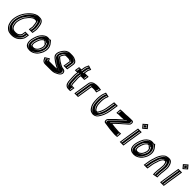

<svg xmlns="http://www.w3.org/2000/svg" viewBox="496 -2590 4520 4520"><g transform="rotate(45 2756.0 -330.0)"><path d="M649.8 -321 665.4 -419C670 -448.5 666.3 -477.5 663.5 -502C661.9 -516.4 656.6 -534 656 -549C654.6 -567.6 652.5 -579.1 647.4 -596C629.4 -655.5 600 -706 513.8 -706H476.8C444.1 -706 411.6 -694.8 386.2 -683C351.2 -665.4 317.5 -644.8 288.7 -617C256.5 -587.5 224.7 -552.8 198.3 -516.5C149 -448.6 108.4 -368.4 91.5 -262C79.7 -187.4 92.2 -129.7 108.4 -78C128 -25.1 160.5 12.5 206.3 42C232.5 58.2 285.9 70 332.9 70C440.1 70 516.7 27.8 569.3 -40C591.5 -66.3 610.4 -97.5 616.9 -138L630.6 -225H507.6L493.2 -134C488.1 -124.9 485.1 -116.1 476.9 -106.5C460.2 -87.2 435.5 -66.3 409.5 -60C392.9 -56.8 372.9 -53 352.4 -53C300.2 -53 262 -69.1 244.8 -100C233.4 -116 224.3 -133.9 220.9 -157C214 -188.8 207.6 -218.4 214.5 -262C218.8 -288.9 225.4 -315.8 233.7 -339C245.2 -368.6 257.6 -399.7 273.3 -425C310.7 -476.3 350.6 -530.7 404.2 -563C419.7 -571 439.1 -583 460.3 -583H504.3C504.9 -582.3 505.5 -582 506.2 -582C508.6 -580.7 511.3 -578.7 514.2 -576H515.2C520.6 -566.3 523.8 -556.7 527.5 -546C530.7 -536.5 529.8 -532.9 532 -524C532.3 -490.1 542.3 -463.1 543.8 -428L526.8 -321ZM518.7 -608H464.3C433.1 -608 408.3 -591.4 394.5 -584.4C332.9 -547.2 290.7 -488.3 252.9 -436.5C234.9 -407.4 222.1 -375.2 210.1 -344.3C200.7 -318.1 194 -290.6 189.5 -262C181.9 -214.3 189.4 -179.2 195.9 -148.9C200.2 -121.6 210.7 -101.7 222.8 -84.4C246.2 -44.3 292.3 -28 348.4 -28C372 -28 393.8 -32.2 410.5 -35.5C446.3 -42.4 476.7 -70.9 495 -92.1C509.7 -109 511.9 -119.3 517.5 -129.2L528.7 -200H601.7L591.9 -138C586.3 -103.2 570.6 -77.5 550.5 -53.6C503.5 6.9 437.3 45 336.9 45C293.9 45 242.4 32.7 222.2 20.3C179.7 -7 150.3 -41.6 132.5 -89.2C116.7 -139.9 105.5 -192.7 116.5 -262C124.5 -312.4 137.1 -353.8 154.4 -392C169.7 -434.8 192.4 -468.8 218.1 -504.2C243.2 -538.7 273.1 -571.4 304.6 -600.2C330.7 -625.4 361.4 -644.3 394.2 -660.8C418.1 -671.8 446 -681 472.9 -681H509.9C583 -681 605.9 -642.2 623 -585.5C627.8 -569.9 629.4 -560.3 630.7 -543.9C631.8 -522.7 637 -507.2 638.3 -495.4C641.2 -470.7 644.3 -443.9 640.4 -419L628.8 -346L555.8 -346L569.2 -430.5C567.5 -470.4 557.5 -498.8 557.3 -528.1C557.2 -538.1 557 -541.5 551.6 -557.2C548 -567.8 544.4 -578.8 537.9 -590.5L532.1 -601H526.2C522.7 -603.5 521.2 -605 518.7 -608ZM613.8 -346 625.4 -419C629.6 -445.6 626.2 -473.1 623.4 -497.8C622 -510.5 616.7 -526.8 615.8 -545.7C614.5 -563.2 612.7 -573 607.9 -589.1C589.3 -650.2 563.4 -681 509.9 -681H472.9C454.9 -681 432 -674.4 408.8 -663.8C376.3 -647.4 347.6 -629.9 321.6 -604.7C290.1 -575.9 260 -543.1 234.7 -508.1C209.1 -472.9 185.8 -438.2 170 -394.2C152.4 -355.3 139.6 -312.9 131.5 -262C120.2 -190.7 131.9 -136.3 147.7 -85.5C166 -36.6 194.9 -3.1 236.3 23.6C252.9 33.6 299.3 45 336.9 45C423.3 45 484.6 13.9 533.8 -49.4C554.7 -74.3 571 -100.9 576.9 -138L586.7 -200H543.7L532.7 -130.9C527.5 -121.6 525 -111.6 511.9 -96.4C493.9 -75.6 466.7 -47.8 420.7 -36.8C402.7 -32.4 378 -28 348.4 -28C282.3 -28 230.1 -49.4 207.2 -88.9C195.3 -105.7 184.9 -126.1 180.9 -151.8C174.3 -182.4 167.2 -216 174.5 -262C178.9 -290 185.6 -317.2 194.6 -342.3C206.5 -372.9 219.1 -404.6 236.4 -432.7C273.9 -484.1 314.1 -541.8 377.7 -580.1C389.4 -587.2 418 -608 464.3 -608H530.5L536.4 -601H545.1L553.4 -586.2C559.7 -574.7 563.2 -564.1 566.8 -553.5C571.3 -540.3 570.3 -535.9 572.2 -528.3C572.5 -496.3 582.4 -468.7 584 -429.6L570.8 -346Z M857.4 -116C857.5 -116.7 857.2 -117 856.5 -117C854.9 -123.7 853.3 -130 851.5 -136C850.3 -149.4 851.3 -163.5 850 -177L851.8 -188C872.7 -278.9 897.4 -348.1 960.1 -386H966.1C971.5 -386 976.5 -386.3 981.3 -387C981.9 -386.3 982.5 -386 983.1 -386C984.4 -385.3 985.9 -384.3 987.7 -383L1036.7 -339L1040.2 -342C1049.5 -320.9 1056.8 -295.7 1051.7 -263C1049.7 -255 1048.2 -247.7 1047.2 -241C1041.2 -219.9 1034.6 -203.4 1025.5 -186C1015.8 -169.9 1001.9 -143.8 987.2 -134C966 -115.7 942.4 -100 905.8 -100C899.2 -100 894.6 -100.3 892 -101C877.1 -101 864.2 -107.9 857.4 -116ZM1048 -499C1030.3 -508.6 1010.9 -509 985.6 -509C951.5 -509 928.2 -500.2 900.8 -485C864.6 -462.6 838.1 -438.9 813 -404C773.2 -351.6 749 -276.4 731.4 -198C723.4 -166.1 727.5 -139.8 727.1 -114C727.4 -97 732.2 -84.3 736.1 -70C752.3 -11.9 803.5 23 887.4 23C961.4 23 1012.6 -8.5 1058.1 -45C1087.1 -68.6 1115.5 -107.5 1133.6 -143C1148 -168.7 1162.5 -199.1 1167.9 -233L1174 -259C1188.9 -353.2 1158.6 -417 1116.3 -463L1070.2 -519ZM901.9 -75C946 -75 978.5 -96.2 1000.7 -115.2C1026.6 -134.4 1037.8 -161.2 1046.7 -175.8C1058.1 -194.8 1065.3 -216.2 1071.9 -239.4L1072.2 -241C1073.1 -247 1074.7 -254.4 1076.5 -262L1076.7 -263C1082.8 -301.8 1073.8 -332 1063.6 -354.9L1051.5 -382.3L1040 -372.4L1005.5 -403.3C1001.1 -406.6 997.7 -409.5 994.3 -413.5L981.7 -411.7C978.3 -411.3 974.4 -411 970.1 -411H956.5C876.9 -367.2 847.9 -282.9 826.9 -188.9L824.5 -173.9C825.7 -161.3 824.7 -147.4 826.3 -129.9C827 -122.9 829.6 -116.8 831.4 -109.7L830.7 -105.6L833 -103L835.6 -92H843.2C857.8 -79.9 877.4 -75 901.9 -75ZM1048.6 -468.4 1064.8 -483 1096.1 -445.1C1110.3 -429.6 1114.5 -423.3 1124.6 -405.5C1146.6 -373.5 1158.4 -319.9 1149.2 -259.9L1143.1 -234L1142.9 -233C1138.3 -203.6 1125.9 -177.4 1111.6 -151.8C1094.6 -118.4 1068.1 -82.9 1044.1 -63.4C1017.4 -42 984 -19.3 954.9 -12.3C935.4 -7.6 915.6 -2 891.3 -2C840.4 -2 815.1 -12.1 790.4 -32.8C771.5 -50.1 766.9 -57.2 760.6 -79.9C756.4 -95.4 752.7 -106.4 752.4 -117.9C752.7 -147.9 749.2 -168.9 756 -196C773.5 -273.9 797.1 -344.6 832.6 -391.4C855.9 -423.7 878.5 -443.8 911.1 -464C936.3 -477.9 952.5 -484 981.7 -484C1007.2 -484 1021.4 -483.1 1033.3 -476.6ZM1087.2 -241 1087 -240C1080.7 -217.6 1073.4 -199.3 1063.6 -180.5C1055.2 -164.4 1044.4 -139.5 1017.6 -119.5C995.7 -100.9 959.3 -75 901.9 -75C873.5 -75 847.4 -82.2 833.3 -92H821.3L817.7 -107.1L816.2 -108.8L816.6 -111.4C815.1 -117.7 813.5 -123.7 811.9 -129.3C807.8 -143.7 810.9 -162.4 809.7 -175.1L811.9 -188.6C832.9 -280.1 855.2 -355.8 933.7 -403.1L946.8 -411H970.1C972.8 -411 974.8 -411.2 976.2 -411.4L1004.6 -415.3L1014.5 -403.6C1016.5 -402.3 1018.6 -400.8 1020.5 -399.4L1039.6 -382.2L1058.1 -398.2L1079 -350.8C1089 -328.2 1097.4 -299.4 1091.7 -263L1091.6 -262.3C1089.7 -254.6 1088.2 -247.3 1087.2 -241ZM1063.1 -470.6 1053 -461.5 1020 -479.5C1012.8 -483.3 1007.5 -484 981.7 -484C960.8 -484 951.4 -481.1 926.8 -467.6C895.1 -447.9 872.9 -428.3 849.2 -395.5C812.8 -347.5 788.7 -274.8 771.1 -196.8C763.9 -167.8 767.6 -144.9 767.3 -116.5C767.6 -102.9 771.6 -91.7 775.7 -76.5C782.3 -52.9 787.6 -45.1 805.6 -28.8C828.9 -9.1 847.5 -2 891.3 -2C909.6 -2 926 -5.1 941.8 -10.1C966.1 -17.8 997.3 -35 1027.2 -59C1050.6 -78 1078.3 -114.8 1095.6 -148.7C1109.9 -174.3 1123 -201.9 1127.9 -233L1128 -233.6L1134.1 -259.6C1143.8 -321.5 1131.5 -377.3 1109.5 -409.3C1097.4 -426.8 1095.9 -432.8 1080.5 -449.5Z M1713.6 -250C1689.8 -258.4 1665.1 -274.1 1645.1 -285C1629.2 -294.5 1608.1 -303.3 1593.7 -314L1581.3 -324C1561.8 -341.3 1530.3 -359.7 1514 -379H1512C1509.3 -380.5 1507.9 -383.4 1507.3 -387L1508.2 -393C1515.9 -411.7 1521.7 -428.6 1532.2 -443C1541.2 -458.4 1562.2 -493 1584.1 -493C1588.2 -493.7 1591.6 -494 1594.2 -494H1667.2C1674.3 -492.8 1685 -491.4 1691.6 -490C1699.1 -490 1710.8 -484.5 1718.2 -481L1732.9 -473L1738.3 -469L1710.4 -293H1833.4L1861.8 -472C1872.8 -541.4 1833.9 -571.9 1786.8 -592C1767.5 -603.2 1742.8 -611.3 1716.2 -614L1696.6 -616C1690 -616.7 1683.4 -617 1676.7 -617H1613.7C1589.8 -617 1569.3 -613.5 1549.8 -605C1489.2 -583.6 1450.3 -531.3 1417.5 -477C1385.1 -424.6 1373 -352 1399.3 -311C1421.1 -274.1 1459.6 -252.8 1493.5 -224C1514.9 -205 1543.6 -193 1569 -177C1591.6 -163.3 1619.2 -148.3 1647.7 -137C1644.9 -136.3 1642.5 -135.7 1640.4 -135L1624.1 -133C1618.6 -132.3 1613.6 -132 1608.9 -132C1602.8 -131.3 1596.7 -131 1590.7 -131H1397.7C1396.4 -131 1395.1 -131.3 1393.9 -132H1392.9L1362.9 -189L1250.8 -119C1260.9 -99.2 1272.9 -81 1281.5 -60C1296.5 -31.5 1331.2 -8 1378.3 -8H1571.3C1578.6 -8 1586.3 -8.3 1594.4 -9C1643.5 -9 1688.5 -22.7 1723.7 -42L1743.2 -52C1764 -62.6 1780.1 -70.9 1797.9 -88C1832.7 -120.2 1845.8 -162.5 1824.8 -201C1808.7 -229.8 1784.5 -239.8 1743.6 -244C1733.8 -244 1720.5 -250 1713.6 -250ZM1575.2 -33H1382.2C1343.7 -33 1316.2 -52.7 1304.8 -73.3C1298.8 -87.9 1291.1 -101.4 1284.7 -112.8L1351 -154.1L1375.8 -107H1385.9C1388.4 -106.3 1391 -106 1393.8 -106H1586.8C1593.2 -106 1600.2 -106.4 1606.3 -107C1613.7 -107.1 1617.1 -107.4 1623.2 -108.2L1642.1 -110.5C1644.8 -111.4 1646.4 -111.9 1649.9 -112.7L1730.9 -132.2L1660.2 -160.4C1633.4 -171.1 1606.3 -185.6 1584.8 -198.8C1557.5 -215.9 1530 -227.7 1511.8 -243.9C1475.2 -275 1440.2 -294.7 1421.4 -326.3C1401.6 -357.2 1409.8 -420.1 1438.7 -466.7C1471 -520.3 1505.4 -564.1 1554.9 -581.6C1571.3 -587.4 1586.5 -592 1609.8 -592H1672.8C1678.6 -592 1684.4 -591.7 1690.1 -591.1L1709.8 -589.1C1733.7 -586.7 1755.9 -579 1772.6 -569.3C1817.4 -550.2 1845.7 -528.2 1836.8 -472L1812.4 -318H1739.4L1765.4 -482.4L1748.9 -494.7L1732.4 -503.6C1724.8 -507.2 1712.8 -513.6 1698.4 -514.9C1689.8 -516.6 1680.1 -517.8 1673.3 -519H1598.2C1594.3 -519 1589 -518.4 1586 -518C1539.5 -514.1 1517.7 -464.7 1511.5 -454.1C1496.1 -432.1 1491.6 -415.3 1483.7 -396.1L1481.7 -382.9C1483.4 -373.2 1485.7 -363 1498.5 -356C1516 -338.7 1545.8 -319.3 1563.2 -304L1576.3 -293.4C1594.6 -279.8 1615 -271.8 1630.1 -262.8C1650.9 -251.5 1677 -235.1 1705.6 -225H1708.9C1712.1 -224.4 1726 -219.5 1738.2 -219C1775.6 -215.1 1790.2 -207.8 1802.2 -186.5C1817.6 -158.3 1809.4 -130.1 1782 -104.8C1767.1 -90.4 1755.7 -84.7 1734.6 -73.9L1714.6 -63.7C1682.8 -46.2 1642.9 -34 1598.4 -34H1597.3C1589.7 -33.4 1582.1 -33 1575.2 -33ZM1595.7 -34H1598.4C1635.3 -34 1669.4 -43.9 1699.4 -60.4L1719.6 -70.7C1740.9 -81.5 1750.1 -85.9 1765 -100.3C1792.9 -126.1 1803.4 -160.1 1786.7 -190.8C1774.5 -212.6 1764.9 -215.8 1735.9 -219C1719.1 -220.2 1711.3 -223.1 1704.6 -225H1699.6C1666.7 -236.6 1638 -254.1 1616.4 -265.8C1602.2 -274.3 1581.5 -282.2 1561.4 -297.2L1548.1 -307.9C1531.6 -322.6 1502 -342.2 1484.4 -359C1469.4 -368.9 1468.2 -376.9 1466.9 -384.4L1468.6 -394.9C1476.2 -413.8 1481.4 -431 1495.1 -450.4C1499.4 -457.7 1514.1 -511.6 1581.6 -517.8C1586.3 -518.4 1591.9 -519 1598.2 -519H1676.4C1684.9 -517.5 1690.8 -516.9 1703.2 -514.7C1727 -511.9 1737.4 -504.8 1745.4 -501L1763.1 -491.4L1779.8 -478.9L1754.4 -318H1797.4L1821.8 -472C1831.5 -533.6 1801 -554.2 1761.9 -570.9C1744.6 -578.3 1727.1 -587.2 1706 -589.3L1686.3 -591.3C1681.8 -591.8 1677.3 -592 1672.8 -592H1609.8C1591.1 -592 1581 -589.5 1568.9 -584.2C1526.1 -569.1 1488.7 -526.1 1455 -470.2C1425.2 -422.2 1416.2 -354.3 1437 -321.9C1455.9 -289.9 1489.4 -271.8 1526.9 -239.8C1544.1 -224.6 1570.4 -213.4 1598.8 -195.6C1619.7 -182.8 1646.4 -168.5 1671.7 -158.4L1736.7 -132.5L1658.9 -113.8C1655.1 -112.9 1653.5 -112.3 1650.2 -111.2L1628 -108.5C1621.3 -107.7 1616.9 -107.3 1608.6 -107C1602.5 -106.5 1593.9 -106 1586.8 -106H1393.8C1392.8 -106 1382.8 -106.8 1381.5 -107H1362.5L1343.5 -143.2L1297 -114.2C1304.8 -100.2 1312.7 -87 1320.2 -69.2C1332.6 -46.4 1358.1 -33 1382.2 -33H1575.2C1581.3 -33 1588.9 -33.4 1595.7 -34Z M2185.4 -110C2184.8 -110 2184.5 -110.3 2184.6 -111C2181.7 -116.7 2178 -127.9 2177.4 -135L2175.1 -152C2174.4 -159.2 2171.3 -165.9 2172.6 -174C2175.4 -216.6 2166.7 -256.8 2166.4 -299C2166 -316.3 2163.7 -339 2166.7 -358L2173.8 -403H2295.8L2315.3 -526H2193.3L2207.6 -616L2208.7 -617L2240.6 -686L2128.4 -722C2117.7 -699 2107 -676.1 2096.4 -653C2090.5 -641 2086.6 -629 2084.7 -617L2070.9 -530H1993.9L1974.5 -407H2051.5L2043.7 -358C2041.3 -342.7 2040.5 -327.3 2041.4 -312C2042 -277.6 2043.9 -247.6 2045.2 -216L2047 -196C2047.4 -185.3 2047.6 -176.7 2047.9 -170C2048.6 -166 2048.8 -163 2048.5 -161C2047.9 -153 2048.2 -144.7 2049.5 -136L2050.7 -118L2053 -101C2058.8 -67.8 2070.5 -34.5 2092.2 -14C2112.2 4.8 2136.6 20 2176.8 20H2246.8L2266.3 -103H2196.3C2191.2 -103 2188.1 -106.8 2185.4 -110ZM2140 -690.8 2206.8 -669.4 2188.7 -630.3 2184.2 -626.4 2164.3 -501H2286.3L2274.8 -428H2152.8L2141.7 -358C2137.9 -334.3 2140.8 -310.3 2141 -294.8C2141.3 -267.4 2144.2 -237.5 2146.4 -214C2146.4 -196.1 2147.9 -182.4 2147.4 -172.7C2145.3 -155 2149.6 -148.5 2149.9 -145.4L2152.2 -128.8C2153.7 -115.9 2156.3 -108.8 2160.1 -100.3L2167.2 -89.7C2170.4 -86.2 2178 -78 2192.4 -78H2237.4L2225.8 -5H2180.8C2147.5 -5 2129 -16.6 2111.2 -33.3C2094.6 -49 2083.4 -78.4 2078 -108.5L2075.9 -124.2L2074.7 -142.4C2073.8 -148.8 2073.4 -158.3 2073.7 -162C2075.3 -179.6 2072.8 -183.4 2072.3 -201.3L2070.5 -221.5C2069.1 -254.3 2067.3 -282 2066.7 -316.8C2065.8 -331.6 2066.5 -344.2 2068.7 -358L2080.4 -432H2003.4L2015 -505H2092L2109.7 -617C2113.7 -642.1 2130.7 -670.7 2140 -690.8ZM2152.7 -93 2144.9 -104C2141.3 -111.9 2138.4 -120.6 2137.3 -130.9L2135 -147.8C2134.6 -152.1 2130.6 -159.2 2132.4 -173.2C2133.2 -186 2131.5 -198.2 2131.5 -215.9C2129.3 -239.6 2126.4 -269.3 2126.2 -296.3C2125.9 -312.5 2123.2 -336 2126.7 -358L2137.8 -428H2259.8L2271.3 -501H2149.3L2168.7 -623.2L2172.3 -626.3L2193.4 -671.9L2152 -685.2C2146.3 -672.9 2140.8 -661 2134.9 -648.1C2129.5 -637.2 2126.4 -627.4 2124.7 -617L2107 -505H2030L2018.4 -432H2095.4L2083.7 -358C2081.4 -343.6 2080.7 -330 2081.6 -315.1C2082.2 -280.4 2084 -251.8 2085.4 -219.5L2087.2 -199.4C2087.5 -188.2 2087.8 -180.8 2088.1 -174.1C2089.7 -163 2087.8 -152.6 2089.7 -140.1L2090.8 -122L2093 -105.8C2098.5 -74.8 2110.8 -44 2126.4 -29.1C2144.6 -12.1 2159.2 -5 2180.8 -5H2210.8L2222.4 -78H2192.4C2164.4 -78 2155.1 -90.5 2152.7 -93Z M2474.2 -14 2535.4 -400 2549.7 -402C2558 -403 2566.3 -405 2574.1 -405H2623.1C2625.1 -405 2628.1 -404.7 2632 -404L2701.2 -393L2738.6 -515L2669.2 -525C2660.1 -527 2651.3 -528 2642.6 -528H2593.6C2585.6 -528 2577.5 -527.3 2569.3 -526C2522 -520.8 2492.4 -513.2 2459.3 -488C2435.7 -469.6 2420 -448.5 2413.8 -409L2351.2 -14ZM2453.2 -39H2380.2L2438.8 -409C2444.1 -442.5 2454.3 -454.8 2472.8 -469.2C2500.1 -489.9 2522.2 -496.1 2568.1 -501.2C2575.3 -501.9 2582.6 -503 2589.7 -503H2638.7C2645.6 -503 2653.3 -502.1 2660.9 -500.4L2706.8 -493.8L2684.7 -421.6L2639.9 -428.7C2635.6 -429.4 2631.7 -430 2627.1 -430H2578.1C2566 -430 2557.1 -427.6 2550.3 -426.8L2513.8 -421.7ZM2438.2 -39 2498.5 -419.9 2545.2 -426.4C2549.6 -427 2559.5 -430 2578.1 -430H2627.1C2635.6 -430 2641 -429 2645.8 -428.2L2670.6 -424.3L2692.4 -495.4L2654.4 -500.9C2649.1 -502.1 2642.6 -503 2638.7 -503H2589.7C2585.2 -503 2580.7 -502.6 2575.8 -501.8C2531 -494.6 2518 -494.9 2489.6 -473.5C2471.8 -459.5 2459.5 -445.3 2453.8 -409L2395.2 -39Z M2865.6 -553 2843.1 -493 2836.9 -479C2832.1 -465.7 2828.4 -450.7 2825.7 -434L2818.9 -391C2809.2 -329.3 2812.5 -263.6 2815.7 -213C2818.3 -174.3 2825.2 -151.1 2833.8 -119C2845.6 -82.5 2860.9 -60.7 2880.2 -33C2899.4 -3.1 2930.8 19.8 2974.6 28C3039.2 44.8 3097.4 14.9 3128.5 -22C3188.5 -96.9 3232.1 -196.3 3251.5 -319L3284.6 -528H3161.6L3128.5 -319C3127.2 -310.3 3125.4 -301.7 3123.4 -293C3120.4 -274.2 3116.1 -256.4 3110.9 -239C3096.6 -200.7 3085.5 -163.2 3064.9 -132C3060.9 -123.9 3042 -92 3037.6 -92C3032.8 -91.3 3029.1 -91 3026.4 -91L3014.7 -93C3002.4 -96.2 2992 -102.3 2987.7 -112L2978 -126C2956.4 -157.9 2943.8 -192.5 2940 -240C2938.2 -284 2933.5 -337.8 2941.9 -391L2948.7 -434C2950 -442 2951.7 -448.3 2953.7 -453C2963 -477.7 2972.2 -502.3 2981.5 -527ZM2923.7 -434 2916.9 -391C2907.8 -333.6 2912.9 -278.8 2914.7 -234.6C2918.9 -182.9 2932.7 -144.9 2956.3 -109.9L2965.2 -97.1C2974.9 -78.8 2990.1 -72.6 3005.8 -68.5L3020.4 -66H3022.5C3027.1 -66 3031.7 -66.5 3037.2 -67.3C3069.7 -67.3 3086.5 -122.3 3086.5 -122.3C3110.2 -159.3 3120.8 -197.1 3134.5 -233.8C3141 -251.3 3145.3 -273.9 3148.3 -292C3150.4 -301.3 3152.1 -310 3153.5 -319L3182.7 -503H3255.7L3226.5 -319C3207.7 -200 3165.4 -105.4 3109.8 -35.8C3084.7 -6.4 3038.2 17.7 2983.7 3.5C2945.2 -3.7 2918.9 -22.6 2902 -48.9C2882.2 -77.3 2868.9 -96.6 2858.3 -129.3C2849.3 -162.3 2843.4 -182.2 2841 -218.4C2837.8 -268.7 2834.7 -332.9 2843.9 -391L2850.7 -434C2853.1 -448.9 2856.5 -462.4 2860.3 -473.1L2866.4 -486.9L2880 -523.3L2948.7 -507.9C2939.4 -483.1 2928 -460.9 2923.7 -434ZM3044.3 -67.8C3037.4 -66.9 3029.6 -66 3022.5 -66H3017.2L2998.3 -69.2C2977.3 -74.7 2958.6 -84.2 2949.7 -101.5L2940.7 -114.3C2917.2 -149.2 2903.8 -186.3 2899.8 -236.6C2898 -280.8 2893.1 -335.1 2901.9 -391L2908.7 -434C2910.1 -442.7 2911.8 -449.7 2914.8 -456.8C2921.1 -473.7 2928 -492 2934.8 -510.1L2893.3 -519.4L2882 -489.1L2875.8 -475.3C2871.7 -463.6 2868.2 -449.6 2865.7 -434L2858.9 -391C2849.5 -331.6 2852.7 -266.8 2855.9 -216.4C2858.4 -179.4 2864.6 -158.4 2873.4 -125.8C2884.4 -92.1 2897.7 -72.9 2917.6 -44.5C2949.7 5.6 3036.7 34.6 3093.1 -31.6C3149.3 -102 3192.5 -198.7 3211.5 -319L3240.7 -503H3197.7L3168.5 -319C3167.1 -310.1 3165.4 -301.4 3163.3 -292.4C3160.3 -273.8 3155.9 -255.1 3150.2 -236.2C3135.9 -197.8 3125.5 -161 3102.6 -125.6C3101.4 -123.3 3099 -78.4 3044.3 -67.8Z M3764.6 -528H3698.6C3685.6 -528 3672.9 -527.2 3660.3 -526H3651.3C3643.3 -526 3633.6 -525.7 3622.2 -525L3594.7 -522C3578 -520.6 3562.8 -519 3544.2 -519H3478.2C3470.2 -519 3462.1 -518.7 3454 -518L3382.9 -511L3376.5 -388L3447.7 -396H3524.7C3546.1 -396 3566.1 -398.5 3586.4 -400L3608.7 -402C3604.7 -398 3600.8 -394.3 3596.9 -391C3559.5 -360.6 3514.1 -316.9 3478.3 -286C3446.5 -254.6 3412.2 -222.2 3382.1 -190C3375.1 -184 3368.4 -177 3361.8 -169C3337.5 -145.8 3312.2 -125.2 3316.8 -81C3319.5 -55.7 3330.3 -40 3349.4 -34C3362 -29.6 3393 -29.2 3409 -25C3490.9 -11 3577.5 0.4 3669.4 4C3696.9 5.2 3697.9 7.9 3721 6H3729L3790.8 1L3802.2 -121L3732.5 -117C3731.1 -116.3 3730.1 -116.3 3729.5 -117C3724.2 -117 3713 -117.7 3695.8 -119C3623.6 -122 3557.6 -129.4 3492 -139C3496.9 -144.3 3502 -149.3 3507.4 -154C3514.7 -162 3522.4 -170 3530.7 -178C3563.5 -209.7 3593 -237.4 3629.6 -269L3670.1 -304C3691.9 -322.8 3719.3 -346.9 3740 -366L3770.1 -392C3783.2 -403.3 3793.6 -414 3801.2 -424C3803.5 -426 3805.9 -432.2 3808.6 -442.5C3821 -491 3812.1 -528 3764.6 -528ZM3694.7 -503H3760.7C3787.3 -503 3795.3 -489 3784.1 -444.9C3783.1 -441 3781.8 -437 3781.7 -436.7C3775.1 -428.2 3767.1 -419.9 3755.2 -409.7L3724.7 -383.4C3703.5 -363.9 3677 -340.5 3655.3 -321.7L3614.7 -286.7C3577.6 -254.6 3547.5 -226.4 3514.5 -194.5C3506.4 -186.6 3497.4 -177.4 3491 -170.4C3484.2 -164.3 3479.8 -159.9 3474.4 -154L3443.7 -120.2L3484.6 -114.3C3511.3 -110.3 3538.4 -108.6 3563.9 -104.3C3608.3 -98.6 3644.5 -96 3690.4 -94C3705.9 -92.8 3713.3 -92.4 3720.7 -92.1L3734.1 -92.3L3774.7 -94.6L3767.9 -21.9L3732 -19H3724C3703.1 -17.3 3705.8 -19.6 3674.3 -21C3584.3 -24.5 3497.2 -36 3417.9 -49.5C3397 -54.6 3367 -55.6 3360.7 -57.8C3350.3 -61.1 3344.1 -67.5 3342 -87.4C3338.7 -118.9 3351.7 -127.5 3377.8 -152.4C3385.4 -159.6 3391.4 -167.5 3398.2 -173.4C3427.4 -204.6 3463.1 -238.6 3494 -269C3532.3 -302.3 3574.8 -343.2 3611.5 -373C3616.8 -377.6 3620.6 -381.3 3625.3 -386L3671.3 -432.4L3588.2 -424.9C3567.5 -423.3 3548 -421 3528.7 -421H3450.3L3403.1 -415.7L3406.9 -488.6L3452.4 -493.1C3459.3 -493.7 3467.1 -494 3474.2 -494H3540.2C3560.6 -494 3576.1 -495.7 3593.2 -497.1L3620.3 -500.1C3632 -500.7 3640 -501 3647.4 -501H3657.6C3669.9 -502.2 3682.2 -503 3694.7 -503ZM3659.5 -501H3647.4C3641.2 -501 3634.4 -500.8 3623.6 -500.2L3596.9 -497.3C3579.4 -495.8 3563.2 -494 3540.2 -494H3474.2C3468.1 -494 3462.7 -493.8 3455.9 -493.3L3421.9 -489.9L3418.1 -417.6L3448.1 -421H3528.7C3545.3 -421 3561.6 -423 3585 -424.8L3685.3 -433.8L3642.3 -390.5C3637.6 -385.7 3633.9 -382.2 3628.4 -377.4C3592 -347.8 3548.5 -305.9 3510.9 -273.5C3479.4 -242.4 3445.4 -210.1 3416.3 -179.1C3410.1 -172.4 3403.1 -166.6 3396.1 -158.1C3370.5 -133.6 3353 -122.5 3356.9 -85.1C3359.4 -61.9 3368.9 -57 3371.1 -56.3C3376.2 -55.2 3400.9 -54.4 3425 -48.8C3504.7 -35.3 3588.1 -24.3 3675.9 -20.9C3714.1 -19.3 3703.4 -17.4 3722.4 -19H3730.4L3752.8 -20.8L3759.6 -93.7L3738.3 -92.5L3717.5 -92.2C3632.5 -95.7 3559.1 -103 3479.2 -114.6L3432 -121.5L3457.5 -149.6C3462.8 -155.5 3467 -159.6 3474.1 -165.9C3481.2 -173.7 3489.3 -182 3497.5 -190C3530.5 -221.9 3560.6 -250.2 3597.8 -282.3L3638.3 -317.3C3660.1 -336.1 3686.5 -359.4 3707.7 -378.9L3738.3 -405.3C3750.1 -415.5 3759 -424.7 3765.1 -432.8C3765.9 -433.8 3767.3 -437.7 3768.9 -444C3782.4 -497.1 3761.8 -503 3760.7 -503H3694.7C3683.1 -503 3671.2 -502.2 3659.5 -501Z M3928 -44 3914.8 39H4037.8L4051 -44C4052.2 -52 4052.8 -59.7 4052.6 -67L4119.5 -489H3996.5L3930.2 -71C3928.8 -62.1 3929.2 -51.6 3928 -44ZM3992.8 -643 4068.6 -553 4169.4 -640 4093.6 -730ZM4026 -44 4016.8 14H3943.8L3953 -44C3954.8 -55.4 3954.4 -65.4 3955.2 -71L4017.5 -464H4090.5L4027.3 -64.7C4027.4 -58.3 4027.2 -51.5 4026 -44ZM4028.2 -643 4088 -694.6 4134 -640 4074.2 -588.4ZM4012.4 -65.6 4075.5 -464H4032.5L3970.2 -71C3969.2 -64.2 3969.6 -54 3968 -44L3958.8 14H4001.8L4011 -44C4012.2 -51.7 4012.5 -58.9 4012.4 -65.6ZM4040 -643 4076.1 -600.2 4122.2 -640 4086.1 -682.8Z M4325.4 -116C4325.5 -116.7 4325.2 -117 4324.5 -117C4322.9 -123.7 4321.3 -130 4319.5 -136C4318.3 -149.4 4319.3 -163.5 4318 -177L4319.8 -188C4340.7 -278.9 4365.4 -348.1 4428.1 -386H4434.1C4439.5 -386 4444.5 -386.3 4449.3 -387C4449.9 -386.3 4450.5 -386 4451.1 -386C4452.4 -385.3 4453.9 -384.3 4455.7 -383L4504.7 -339L4508.2 -342C4517.5 -320.9 4524.8 -295.7 4519.7 -263C4517.7 -255 4516.2 -247.7 4515.2 -241C4509.2 -219.9 4502.6 -203.4 4493.5 -186C4483.8 -169.9 4469.9 -143.8 4455.2 -134C4434 -115.7 4410.4 -100 4373.8 -100C4367.2 -100 4362.6 -100.3 4360 -101C4345.1 -101 4332.2 -107.9 4325.4 -116ZM4516 -499C4498.3 -508.6 4478.9 -509 4453.6 -509C4419.5 -509 4396.2 -500.2 4368.8 -485C4332.6 -462.6 4306.1 -438.9 4281 -404C4241.2 -351.6 4217 -276.4 4199.4 -198C4191.4 -166.1 4195.5 -139.8 4195.1 -114C4195.4 -97 4200.2 -84.3 4204.1 -70C4220.3 -11.9 4271.5 23 4355.4 23C4429.4 23 4480.6 -8.5 4526.1 -45C4555.1 -68.6 4583.5 -107.5 4601.6 -143C4616 -168.7 4630.5 -199.1 4635.9 -233L4642 -259C4656.9 -353.2 4626.6 -417 4584.3 -463L4538.2 -519ZM4369.9 -75C4414 -75 4446.5 -96.2 4468.7 -115.2C4494.6 -134.4 4505.8 -161.2 4514.7 -175.8C4526.1 -194.8 4533.3 -216.2 4539.9 -239.4L4540.2 -241C4541.1 -247 4542.7 -254.4 4544.5 -262L4544.7 -263C4550.8 -301.8 4541.8 -332 4531.6 -354.9L4519.5 -382.3L4508 -372.4L4473.5 -403.3C4469.1 -406.6 4465.7 -409.5 4462.3 -413.5L4449.7 -411.7C4446.3 -411.3 4442.4 -411 4438.1 -411H4424.5C4344.9 -367.2 4315.9 -282.9 4294.9 -188.9L4292.5 -173.9C4293.7 -161.3 4292.7 -147.4 4294.3 -129.9C4295 -122.9 4297.6 -116.8 4299.4 -109.7L4298.7 -105.6L4301 -103L4303.6 -92H4311.2C4325.8 -79.9 4345.4 -75 4369.9 -75ZM4516.6 -468.4 4532.8 -483 4564.1 -445.1C4578.3 -429.6 4582.5 -423.3 4592.6 -405.5C4614.6 -373.5 4626.4 -319.9 4617.2 -259.9L4611.1 -234L4610.9 -233C4606.3 -203.6 4593.9 -177.4 4579.6 -151.8C4562.6 -118.4 4536.1 -82.9 4512.1 -63.4C4485.4 -42 4452 -19.3 4422.9 -12.3C4403.4 -7.6 4383.6 -2 4359.3 -2C4308.4 -2 4283.1 -12.1 4258.4 -32.8C4239.5 -50.1 4234.9 -57.2 4228.6 -79.9C4224.4 -95.4 4220.7 -106.4 4220.4 -117.9C4220.7 -147.9 4217.2 -168.9 4224 -196C4241.5 -273.9 4265.1 -344.6 4300.6 -391.4C4323.9 -423.7 4346.5 -443.8 4379.1 -464C4404.3 -477.9 4420.5 -484 4449.7 -484C4475.2 -484 4489.4 -483.1 4501.3 -476.6ZM4555.2 -241 4555 -240C4548.7 -217.6 4541.4 -199.3 4531.6 -180.5C4523.2 -164.4 4512.4 -139.5 4485.6 -119.5C4463.7 -100.9 4427.3 -75 4369.9 -75C4341.5 -75 4315.4 -82.2 4301.3 -92H4289.3L4285.7 -107.1L4284.2 -108.8L4284.6 -111.4C4283.1 -117.7 4281.5 -123.7 4279.9 -129.3C4275.8 -143.7 4278.9 -162.4 4277.7 -175.1L4279.9 -188.6C4300.9 -280.1 4323.2 -355.8 4401.7 -403.1L4414.8 -411H4438.1C4440.8 -411 4442.8 -411.2 4444.2 -411.4L4472.6 -415.3L4482.5 -403.6C4484.5 -402.3 4486.6 -400.8 4488.5 -399.4L4507.6 -382.2L4526.1 -398.2L4547 -350.8C4557 -328.2 4565.4 -299.4 4559.7 -263L4559.6 -262.3C4557.7 -254.6 4556.2 -247.3 4555.2 -241ZM4531.1 -470.6 4521 -461.5 4488 -479.5C4480.8 -483.3 4475.5 -484 4449.7 -484C4428.8 -484 4419.4 -481.1 4394.8 -467.6C4363.1 -447.9 4340.9 -428.3 4317.2 -395.5C4280.8 -347.5 4256.7 -274.8 4239.1 -196.8C4231.9 -167.8 4235.6 -144.9 4235.3 -116.5C4235.6 -102.9 4239.6 -91.7 4243.7 -76.5C4250.3 -52.9 4255.6 -45.1 4273.6 -28.8C4296.9 -9.1 4315.5 -2 4359.3 -2C4377.6 -2 4394 -5.1 4409.8 -10.1C4434.1 -17.8 4465.3 -35 4495.2 -59C4518.6 -78 4546.3 -114.8 4563.6 -148.7C4577.9 -174.3 4591 -201.9 4595.9 -233L4596 -233.6L4602.1 -259.6C4611.8 -321.5 4599.5 -377.3 4577.5 -409.3C4565.4 -426.8 4563.9 -432.8 4548.5 -449.5Z M4979.1 -392H4985.1C4987.5 -392 5001 -392.4 5002.5 -388C5015.5 -372.5 5022.1 -338.7 5025.2 -317C5027.9 -305.7 5029.5 -299.7 5027.5 -287C5024.5 -253.6 5025.5 -224 5019.9 -189C5019.2 -180.3 5018.2 -172 5017 -164L5013.5 -142C5010.7 -124.6 5011 -111.8 5010.2 -96L5010 -76C5010.1 -72 5009.9 -68.7 5009.5 -66C5008 -56.7 5007.2 -47.7 5007.2 -39L5009.4 29L5134.2 5L5131.8 -62L5132.5 -66C5133.7 -74 5134.4 -82.7 5134.6 -92L5134.7 -112C5135.3 -120 5135.5 -127.3 5135.2 -134L5140 -164C5141.2 -172 5142.3 -181 5143.3 -191C5147.9 -220.1 5147.7 -243.8 5149.9 -271L5152 -297C5152.6 -309 5152.7 -320 5152.3 -330C5147.4 -383.1 5132.1 -440.7 5103.2 -475C5079.4 -503.3 5057.9 -515 5004.6 -515C4978.3 -515 4952.6 -507.1 4930.3 -501C4901.8 -494.1 4875.9 -469 4858.6 -452C4833 -429.9 4817.6 -397.3 4798.3 -368C4779.1 -335.3 4766.2 -292.6 4754.8 -251C4743.9 -213.9 4727.8 -175.8 4721.1 -133L4696.5 22H4819.5L4844.1 -133C4849.9 -169.9 4862.8 -200.2 4874.1 -234C4882.1 -261.6 4889.6 -291.4 4902.2 -317L4913.1 -335C4915.9 -340.3 4919.5 -346.3 4923.9 -353C4933.4 -369.2 4937.6 -371 4953.8 -384C4954.3 -387.2 4976.4 -391.2 4979.1 -392ZM5115 -164 5109.8 -131.5C5110.1 -124.8 5110.1 -117.6 5109.4 -109.1L5109.3 -88.4C5109.1 -80.2 5108.5 -72.6 5107.5 -66L5106.4 -59.6L5108 -14.7L5033.9 -0.4L5032.5 -43.2C5032.6 -51.2 5033.2 -57.9 5034.5 -66C5035.2 -70.6 5035.4 -75.5 5035.3 -79.9L5035.5 -99.2C5036.3 -116.9 5036.1 -126.8 5038.5 -142L5042 -164C5043.3 -172.1 5044.5 -182.9 5045.1 -190C5050.8 -227.1 5050.1 -258.5 5052.6 -287.9C5055 -304.4 5052.2 -316.9 5050.1 -325.3C5046.6 -349.2 5040.2 -384.3 5024.4 -403.9C5009 -426.2 4989 -417 4989 -417H4979C4970.2 -414.2 4958.3 -419.9 4936.2 -399.5C4930.2 -394.7 4923.1 -388.4 4920.4 -385.9C4904.4 -373.9 4903.3 -364.3 4902.8 -363.4C4898.1 -356.2 4893.9 -349.1 4891.4 -344.5L4880.3 -326.1C4865.9 -296.8 4857.5 -263.9 4850 -237.8C4838.9 -204.8 4825.5 -173.5 4819.1 -133L4798.5 -3H4725.5L4746.1 -133C4752.2 -171.9 4767.5 -208.2 4779.1 -247.9C4790.5 -289.4 4803.6 -330.4 4819.3 -357.5C4840.5 -389.9 4854.7 -418.1 4873.5 -434.3C4887.1 -446.1 4911.2 -471.6 4933 -476.8C4956.9 -483.4 4979.1 -490 5000.6 -490C5049.7 -490 5061.8 -482.3 5082.8 -457.3C5107 -428.5 5122.4 -373.8 5127 -324.5C5127.4 -315.2 5127.2 -304.9 5126.8 -294.7L5124.7 -269.1C5122.4 -240.5 5122.5 -217.8 5118.3 -191L5118.1 -190.2C5117.2 -180.5 5116.2 -171.5 5115 -164ZM5039.7 -399.8C5058.5 -377.5 5061.7 -345.9 5065.1 -322.3C5067.7 -311.9 5069.8 -302.4 5067.5 -287.6C5064.9 -256.6 5065.7 -226 5060 -189.6C5059.4 -182 5058.2 -172 5057 -164L5053.5 -142C5050.9 -125.9 5051.2 -115 5050.4 -98L5050.2 -78.5C5050.3 -74.2 5050.1 -69.9 5049.5 -66C5048.1 -57.4 5047.4 -49.9 5047.4 -41.7L5048.6 -4L5093.3 -12.6L5091.6 -60.5L5092.5 -66C5093.6 -73.1 5094.2 -81.1 5094.4 -89.7L5094.5 -110.2C5095.3 -119.6 5095.3 -125.4 5095 -132.4L5100 -164C5101.2 -171.9 5102.2 -179.5 5103.2 -190.5C5107.7 -219.4 5107.5 -241.4 5109.8 -269.8L5111.9 -295.5C5112.4 -306.4 5112.5 -317 5112.1 -326.5C5107.4 -376.9 5091.3 -433.2 5067.2 -461.8C5046.2 -486.7 5040.4 -490 5000.6 -490C4986.9 -490 4967.5 -484.9 4943.4 -478.3C4930.8 -474.8 4900.6 -448.7 4892 -440.2C4873.2 -421.7 4857.3 -394.1 4835.6 -361C4818.6 -331.6 4805.7 -290.4 4794.3 -249C4783 -210.3 4767.5 -173.4 4761.1 -133L4740.5 -3H4783.5L4804.1 -133C4810.3 -172.2 4823.5 -203.1 4834.6 -236.4C4842.4 -263.1 4850.4 -294.7 4864.2 -322.9L4875.3 -341.2C4877.9 -346 4882 -353 4886.5 -359.9C4888 -362.4 4886.7 -368.9 4903.5 -381.5C4907.6 -385.3 4912.5 -389.6 4920 -395.6C4942.6 -417.7 4961.6 -413.4 4973 -417H4988.9C4988.9 -417 5022.7 -426.3 5039.7 -399.8Z M5271 -44 5257.8 39H5380.8L5394 -44C5395.2 -52 5395.8 -59.7 5395.6 -67L5462.5 -489H5339.5L5273.2 -71C5271.8 -62.1 5272.2 -51.6 5271 -44ZM5335.8 -643 5411.6 -553 5512.4 -640 5436.6 -730ZM5369 -44 5359.8 14H5286.8L5296 -44C5297.8 -55.4 5297.4 -65.4 5298.2 -71L5360.5 -464H5433.5L5370.3 -64.7C5370.4 -58.3 5370.2 -51.5 5369 -44ZM5371.2 -643 5431 -694.6 5477 -640 5417.2 -588.4ZM5355.4 -65.6 5418.5 -464H5375.5L5313.2 -71C5312.2 -64.2 5312.6 -54 5311 -44L5301.8 14H5344.8L5354 -44C5355.2 -51.7 5355.5 -58.9 5355.4 -65.6ZM5383 -643 5419.1 -600.2 5465.2 -640 5429.1 -682.8Z"/></g></svg>

Font: Tape
Style: Regular
Weight: 500
Foundry: Cannot Into Space Fonts
Version: Version 0.97